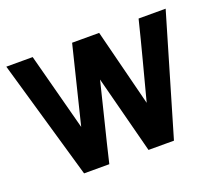

<svg xmlns="http://www.w3.org/2000/svg" viewBox="-94 -654 909 787"><g transform="rotate(-20 360.5 -260.0)"><path d="M541 0H430L342 -339Q321 -252 300 -168.5Q279 -85 259 0H149L-1 -520H114L203 -183L286 -520H404L489 -184Q511 -268 533.5 -353.5Q556 -439 576 -520H694Z"/></g></svg>

Font: Ekushey Amar Bangla
Style: Bold
Weight: 700
Designer: Al Mamun Sumon
Foundry: Al Mamun Sumon
Version: Version 1.0